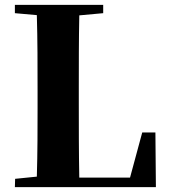

<svg xmlns="http://www.w3.org/2000/svg" viewBox="-20 -767 691 787"><path d="M617 -224H563L513 -39H305C303 -143 303 -247 303 -346V-411C303 -501 303 -603 305 -704L403 -713V-747H41V-713L131 -705C134 -602 134 -499 134 -395V-324C134 -244 134 -143 131 -43L42 -34L41 0H619Z"/></svg>

Font: Noto Serif TC Black
Style: Regular
Weight: 900
Version: Version 1.001;PS 1.001;hotconv 16.6.54;makeotf.lib2.5.65590